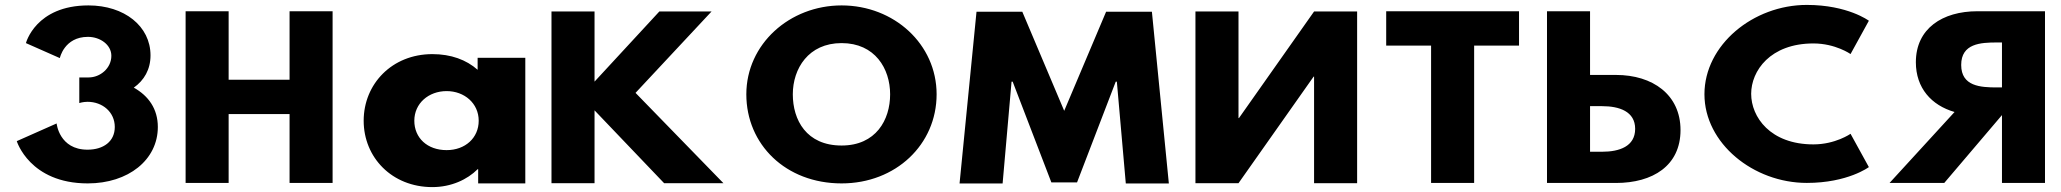

<svg xmlns="http://www.w3.org/2000/svg" viewBox="-20 -749 8416 784"><path d="M224.3 -511.8C224.3 -511.8 242.1 -598.5 339.3 -598.5C388.9 -598.5 434.7 -566.2 434.7 -521.2C434.7 -470.2 388.9 -432.8 342.1 -432.8H303.8V-328.2C303.8 -328.2 318.7 -333.3 337.4 -333.3C399.1 -333.3 448.7 -290.8 448.7 -230.5C448.7 -171 402 -137.8 337.4 -137.8C221.5 -137.8 211.2 -244.9 211.2 -244.9L48.5 -172.7C48.5 -172.7 100.9 -0.1 338.4 -0.1C503.9 -0.1 624.5 -96.2 624.5 -230.5C624.5 -304.4 586.1 -358 526.3 -391.1C568.4 -420.9 594.6 -465.1 594.6 -522.9C594.6 -641.9 488 -726.9 341.2 -726.9C125.2 -726.9 85.9 -573 85.9 -573Z M913.6 -283.2H1162.4V-1.9H1338.1V-703.1H1162.4V-423.5H913.6V-703.1H737.9V-1.9H913.6Z M1465 -256C1465 -106 1580.5 15 1745.5 15C1822.5 15 1888.5 -16 1930.3 -58H1932.5V0H2125V-513H1930.3V-464C1884.1 -505 1821.4 -528 1745.5 -528C1580.5 -528 1465 -406 1465 -256ZM1671.8 -256C1671.8 -327 1730.1 -377 1803.8 -377C1876.4 -377 1934.7 -327 1934.7 -256C1934.7 -186 1879.7 -136 1803.8 -136C1724.6 -136 1671.8 -186 1671.8 -256Z M2934.1 -0.9 2575.1 -369.8 2885.5 -702.1H2672.3L2407.7 -415.7V-702.1H2231.9V-0.9H2407.7V-298.4L2691.9 -0.9Z M3027.5 -363.9C3027.5 -159.1 3188.3 -0.1 3416.5 -0.1C3638.1 -0.1 3804.5 -159.1 3804.5 -363.9C3804.5 -568.8 3630.6 -726.9 3416.5 -726.9C3204.2 -726.9 3027.5 -568.8 3027.5 -363.9ZM3217.3 -363.9C3217.3 -468.5 3280.9 -573 3416.5 -573C3553 -573 3614.7 -468.5 3614.7 -363.9C3614.7 -259.4 3556.7 -154.8 3416.5 -154.8C3272.5 -154.8 3217.3 -259.4 3217.3 -363.9Z M4577 0.1H4752.8L4683.6 -701.1H4496.6L4325.5 -296.5L4154.4 -701.1H3967.4L3898.2 0.1H4074L4110.5 -415.5H4115.1L4273.1 -4.1H4377.9L4535.9 -415.5H4540.5Z M5345.8 -436.1H5343.9L5037.2 -0.9H4861.4V-702.1H5037.2V-266.9H5039.1L5345.8 -702.1H5521.6V-0.9H5345.8Z M5640.3 -562.9H5823.6V-1.9H5999.4V-562.9H6182.7V-703.1H5640.3Z M6296.9 -1.9V-703.1H6472.7V-443H6578.4C6728.9 -443 6842.1 -362.3 6842.1 -217.8C6842.1 -72.4 6728.9 -1.9 6578.4 -1.9ZM6472.7 -315.5V-129.4H6522.3C6591.5 -129.4 6656.9 -150.6 6656.9 -222.9C6656.9 -294.3 6591.5 -315.5 6522.3 -315.5Z M7384.9 -159.4C7208.2 -159.4 7130.6 -271.6 7130.6 -365.9C7130.6 -459.4 7208.2 -571.6 7384.9 -571.6C7474.7 -571.6 7536.4 -528.3 7536.4 -528.3L7611.2 -664.3C7611.2 -664.3 7525.1 -728.9 7357.8 -728.9C7139 -728.9 6939.8 -565.7 6939.8 -364.2C6939.8 -163.6 7139.9 -2.1 7357.8 -2.1C7525.1 -2.1 7611.2 -66.7 7611.2 -66.7L7536.4 -202.7C7536.4 -202.7 7474.7 -159.4 7384.9 -159.4Z M8330.4 -703.1V-1.9H8154.7V-279L7919 -1.9H7695.6L7961.1 -291.7C7866.7 -318.9 7803.1 -389.5 7803.1 -494.9C7803.1 -632.6 7911.6 -703.1 8054.6 -703.1ZM8154.7 -392V-575.6H8134.1C8067.7 -575.6 7988.2 -571.4 7988.2 -483.8C7988.2 -396.3 8067.7 -392 8134.1 -392Z"/></svg>

Font: Hussar
Style: BdWide
Weight: 700
Foundry: Cannot Into Space Fonts
Version: Version 2.00